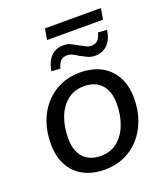

<svg xmlns="http://www.w3.org/2000/svg" viewBox="-141 -864 843 971"><g transform="rotate(-20 280.0 -378.5)"><path d="M258 9Q191 9 142.5 -17Q94 -43 68.5 -91.5Q43 -140 43 -206Q43 -269 61.5 -322Q80 -375 115 -414Q150 -453 197.5 -474.5Q245 -496 302 -496Q370 -496 418 -470Q466 -444 492 -395.5Q518 -347 518 -280Q518 -218 499 -165Q480 -112 445.5 -73Q411 -34 363.5 -12.5Q316 9 258 9ZM261 -63Q314 -63 350.5 -92.5Q387 -122 406.5 -172.5Q426 -223 426 -284Q426 -352 392.5 -388Q359 -424 300 -424Q247 -424 210 -394.5Q173 -365 154 -315Q135 -265 135 -203Q135 -135 168.5 -99Q202 -63 261 -63ZM205 -707 215 -766H516L506 -707ZM219 -548 171 -551Q177 -585 190.5 -608Q204 -631 224.5 -642.5Q245 -654 272 -654Q295 -654 314 -644.5Q333 -635 350 -625Q365 -617 378.5 -610Q392 -603 405 -603Q428 -603 440.5 -615.5Q453 -628 460 -655L508 -652Q500 -601 473.5 -575Q447 -549 407 -549Q385 -549 366.5 -558Q348 -567 331 -576Q316 -586 302 -593Q288 -600 274 -600Q251 -600 238.5 -587.5Q226 -575 219 -548Z"/></g></svg>

Font: Nunito Sans 12pt ExtraLight 12pt Medium
Style: Italic
Weight: 500
Italic angle: -9°
Version: Version 3.101;gftools[0.9.27]